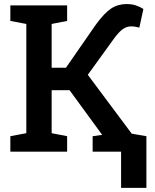

<svg xmlns="http://www.w3.org/2000/svg" viewBox="-20 -737 752 933"><path d="M30.3 0V-75.2L107.9 -89.8V-620.6L30.3 -635.3V-710.9H306.2V-635.3L231 -620.6V-407.7H300.3L445.3 -616.7Q486.8 -673.8 520 -695.6Q553.2 -717.3 595.2 -717.3Q620.6 -717.3 639.9 -710.9Q659.2 -704.6 676.8 -693.4L657.2 -603Q645.5 -605.5 636.5 -607.2Q627.4 -608.9 618.2 -608.9Q596.7 -608.9 578.1 -596.4Q559.6 -584 535.2 -551.3L406.7 -373.5L620.1 -87.4L691.4 -75.2V0H430.2V-75.2L476.6 -81.5L475.1 -83.5L317.9 -298.8H231V-89.8L306.2 -75.2V0ZM568.4 175.8V-67.9H691.4V175.8Z"/></svg>

Font: Roboto Slab LO Medium
Style: Regular
Weight: 500
Designer: Google
Version: Version 2.000